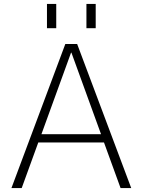

<svg xmlns="http://www.w3.org/2000/svg" viewBox="-20 -953 723 973"><path d="M418 -810V-933H465V-810ZM218 -810V-933H265V-810ZM38 0 311 -730H371L645 0H591L507 -231H174L90 0ZM190 -273H492L342 -686H340Z"/></svg>

Font: M PLUS 1p Light
Style: Regular
Weight: 300
Version: Version 1.061